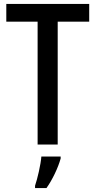

<svg xmlns="http://www.w3.org/2000/svg" viewBox="-20 -734 485 975"><path d="M273 0V-624H433V-714H12V-624H171V0ZM288 71V61H190C187 102 170 174 158 209V221H216C246 179 275 118 288 71Z"/></svg>

Font: Noto Sans Khmer UI Condensed Medium
Style: Regular
Weight: 500
Width: 3
Designer: Danh Hong and the Monotype Design Team
Foundry: Monotype Imaging Inc.
Version: Version 2.002